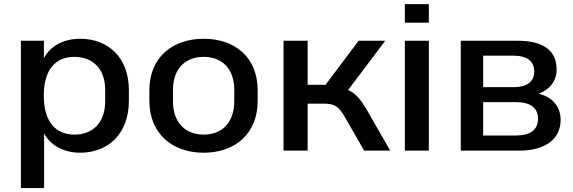

<svg xmlns="http://www.w3.org/2000/svg" viewBox="-20 -739 2813 942"><path d="M196.3 183.6V-84.5C228.5 -24.9 293.5 10.3 373.5 10.3C510.3 10.3 612.3 -83 612.3 -243.7V-296.9C612.3 -457.5 510.3 -548.8 373.5 -548.8C293 -548.8 227.1 -514.2 195.3 -453.1V-539.1H82.5V183.6ZM345.2 -78.6C253.4 -78.6 194.8 -141.6 194.8 -270C194.8 -398.4 253.4 -460 345.2 -460C430.7 -460 496.1 -406.2 496.1 -296.9V-243.7C496.1 -132.3 430.7 -78.6 345.2 -78.6Z M979.5 10.3C1133.8 10.3 1244.1 -83.5 1244.1 -243.7V-296.9C1244.1 -456.5 1133.8 -548.8 979.5 -548.8C825.2 -548.8 712.9 -456.5 712.9 -296.9V-243.7C712.9 -83.5 825.2 10.3 979.5 10.3ZM979.5 -78.6C893.6 -78.6 828.6 -132.3 828.6 -243.7V-296.9C828.6 -407.2 893.6 -460 979.5 -460C1064.5 -460 1129.4 -407.2 1129.4 -296.9V-243.7C1129.4 -132.8 1064.5 -78.6 979.5 -78.6Z M1489.3 0V-230.5H1568.4C1619.6 -230.5 1641.6 -217.8 1670.4 -167.5L1766.6 0H1894.5L1778.8 -201.7C1748.5 -253.9 1722.2 -282.7 1688 -297.4L1870.1 -539.1H1739.3L1577.1 -322.8H1489.3V-539.1H1371.1V0Z M2084 0V-539.1H1966.3V0ZM2084 -627.9V-718.8H1966.3V-627.9Z M2527.8 0C2655.3 0 2730.5 -56.6 2730.5 -150.4C2730.5 -215.3 2691.4 -262.7 2622.6 -279.3C2676.8 -298.8 2710.9 -341.8 2710.9 -397.5C2710.9 -488.8 2649.4 -539.1 2518.6 -539.1H2240.7V0ZM2350.6 -237.8H2512.2C2581.5 -237.8 2619.6 -210.4 2619.6 -156.2C2619.6 -102.1 2581.5 -74.2 2512.2 -74.2H2350.6ZM2350.6 -465.8H2500.5C2565.9 -465.8 2601.1 -438.5 2601.1 -388.7C2601.1 -338.4 2565.9 -311.5 2500.5 -311.5H2350.6Z"/></svg>

Font: Winston Medium
Style: Regular
Weight: 500
Designer: Vernon Adams, Kim Jin-seong, David Berlow, Cristiano Sobral
Foundry: The Winston Project Authors
Version: Version 3.004